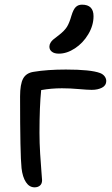

<svg xmlns="http://www.w3.org/2000/svg" viewBox="-20 -801 484 831"><path d="M234.9 -568.8Q215.3 -568.8 204.6 -577.1Q193.8 -585.4 193.8 -599.1Q193.8 -607.9 198.5 -615.7Q203.1 -623.5 209 -628.7Q214.8 -633.8 228.5 -644Q232.9 -647.5 234.9 -648.9Q259.3 -668 269.8 -684.8Q280.3 -701.7 289.1 -732.9Q297.4 -760.3 307.9 -770.5Q318.4 -780.8 335 -780.8Q384.8 -780.8 384.8 -731Q384.8 -690.9 362.1 -652.8Q339.4 -614.7 304.4 -591.8Q269.5 -568.8 234.9 -568.8ZM129.9 9.8Q106.9 9.8 92.3 -12.5Q77.6 -34.7 73.2 -73.2Q66.9 -131.8 66.9 -383.8Q66.9 -436.5 80.1 -460.9Q93.3 -485.4 126 -490.2Q184.6 -500 265.1 -500Q373 -500 413.1 -484.9Q425.8 -480 432.9 -470.5Q439.9 -460.9 439.9 -450.2Q439.9 -431.2 421.6 -421.6Q403.3 -412.1 377 -412.1Q358.9 -412.1 321 -415.5Q283.2 -418.9 248 -418.9Q201.2 -418.9 158.2 -411.1Q150.9 -340.8 150.9 -226.1Q150.9 -182.6 153.8 -135.5Q156.7 -88.4 159.4 -57.1Q162.1 -25.9 162.1 -21Q162.1 -5.9 153.1 2Q144 9.8 129.9 9.8Z"/></svg>

Font: Shantell Sans Normal
Style: Regular
Weight: 400
Designer: Stephen Nixon, Anya Danilova, Shantell Martin
Foundry: Arrow Type
Version: Version 1.006;[559af2be0]